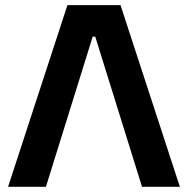

<svg xmlns="http://www.w3.org/2000/svg" viewBox="-20 -723 728 743"><path d="M348.6 -581.2H338.7L157.7 0H11.2L240.9 -703.1H446.4L676.1 0H529.6Z"/></svg>

Font: Wand UI Pro
Style: Regular
Weight: 400
Designer: Andreas Faust
Version: Version 1.003;FEAKit 1.0